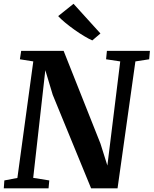

<svg xmlns="http://www.w3.org/2000/svg" viewBox="-24 -1018 830 1038"><path d="M-3.5 0 -0.5 -42.5 70 -56 156 -686 83.5 -697.5 90.5 -743H320L519 -242L556.5 -123L626 -686L549.5 -697.5L554 -743H786.5L782.5 -697.5L708 -686L611.5 0H468.5L261 -505.5L221 -638.5L155.5 -56.5L242.5 -42.5L238.5 0ZM475 -799.5Q456.5 -807.5 431 -822.8Q405.5 -838 378.8 -857Q352 -876 328.5 -895.5Q305 -915 290.5 -931L373.5 -997.5L519 -837Z"/></svg>

Font: Merriweather 36pt
Style: Bold Italic
Weight: 700
Italic angle: -7.8°
Version: Version 2.101